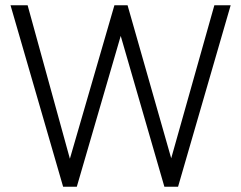

<svg xmlns="http://www.w3.org/2000/svg" viewBox="-20 -710 917 730"><path d="M20 -690H85L253 -80H238L415 -690H465L639 -80H623L795 -690H857L657 0H605L431 -601H447L272 0H220Z"/></svg>

Font: Radio Canada Light
Style: Regular
Weight: 300
Designer: Charles Daoud, Etienne Aubert Bonn, Alexandre Saumier Demers, Jacques Le Bailly
Foundry: Radio-Canada
Version: Version 2.104;gftools[0.9.28.dev5+ged2979d]